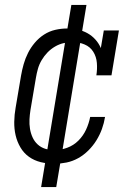

<svg xmlns="http://www.w3.org/2000/svg" viewBox="-20 -653 540 775"><path d="M200 8Q171 8 144.5 1.5Q118 -5 97 -20Q76 -35 62.5 -58Q49 -81 43 -107Q37 -133 37.5 -161.5Q38 -190 43 -218L65 -348Q69 -371 75.5 -394Q82 -417 93 -439Q104 -461 120.5 -480.5Q137 -500 158 -513.5Q179 -527 203 -532.5Q227 -538 250 -538Q272 -538 293.5 -533.5Q315 -529 333 -519Q351 -509 365 -493.5Q379 -478 387 -459L399 -530H460L430 -349H369Q373 -374 371 -399Q369 -424 356.5 -444Q344 -464 321.5 -473.5Q299 -483 274 -483Q256 -483 237.5 -479Q219 -475 202 -465Q185 -455 171.5 -441Q158 -427 148 -410Q138 -393 133 -375Q128 -357 125 -339L103 -209Q100 -190 99 -171Q98 -152 101 -133.5Q104 -115 111.5 -98.5Q119 -82 132 -70Q145 -58 162.5 -52.5Q180 -47 200 -47Q225 -47 251 -56.5Q277 -66 296.5 -85.5Q316 -105 327.5 -130Q339 -155 344 -181H404Q400 -156 391.5 -132.5Q383 -109 369.5 -87Q356 -65 337 -46Q318 -27 295.5 -14.5Q273 -2 248.5 3Q224 8 200 8ZM146 102 246 -502H277L247 -507L268 -633H329L229 -28H198L228 -23L207 102Z"/></svg>

Font: Iosevka Slab Light Oblique
Style: Regular
Weight: 300
Italic angle: -9°
Monospace: yes
Designer: Belleve Invis
Foundry: Belleve Invis
Version: Version 11.1.1; ttfautohint (v1.8.3)